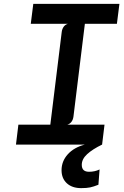

<svg xmlns="http://www.w3.org/2000/svg" viewBox="-20 -747 640 992"><path d="M62.5 0 75 -103H240L299 -582.5Q301 -597.5 308.8 -608.5Q316.5 -619.5 330.5 -624H139L152 -727H597L584 -624H418.5L359.5 -144.5Q357.5 -129 349.5 -118Q341.5 -107 328 -103H520L507.5 0ZM399.5 225Q352.5 225 325.2 199.8Q298 174.5 298 132.5Q298 86 330.2 50.2Q362.5 14.5 418.5 0H507.5Q458 24 430.2 49.5Q402.5 75 402.5 104.5Q402.5 140.5 440 140.5Q470 140.5 494.5 128.5L488.5 207.5Q463.5 217.5 445.8 221.2Q428 225 399.5 225Z"/></svg>

Font: Spline Sans Mono Medium
Style: Italic
Weight: 500
Italic angle: -4°
Monospace: yes
Designer: Eben Sorkin, Mirko Velimirovic
Foundry: Sorkin Type
Version: Version 1.004